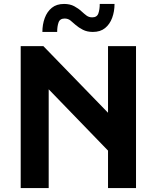

<svg xmlns="http://www.w3.org/2000/svg" viewBox="-20 -954 795 974"><path d="M85 0V-720H200L528 -382V-720H670V0H528V-190L227 -501V0ZM195 -792Q195 -830 207 -862.5Q219 -895 243 -914.5Q267 -934 305 -934Q335 -934 356.5 -922.5Q378 -911 394 -896Q407 -884 419 -875Q431 -866 448 -866Q472 -866 479 -886Q486 -906 486 -934H561Q561 -896 549 -863.5Q537 -831 513 -811.5Q489 -792 451 -792Q422 -792 400.5 -803Q379 -814 363 -828Q350 -840 337.5 -850Q325 -860 308 -860Q284 -860 277 -840Q270 -820 270 -792Z"/></svg>

Font: Kufam SemiBold
Style: Regular
Weight: 600
Designer: Wael Morcos, Artur Schmal
Foundry: Original Type
Version: Version 1.300; ttfautohint (v1.8.3)